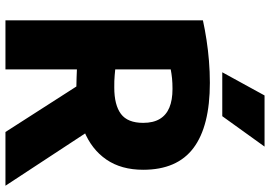

<svg xmlns="http://www.w3.org/2000/svg" viewBox="-163 -827 990 704"><g transform="rotate(90 332.0 -475.0)"><path d="M54.5 0V-724Q88.5 -731.5 126 -737.2Q163.5 -743 203 -746.2Q242.5 -749.5 283.5 -749.5Q442.5 -749.5 522.5 -689.5Q602.5 -629.5 602.5 -505Q602.5 -424.5 565 -370Q527.5 -315.5 459.2 -287.8Q391 -260 299 -260Q280 -260 265.2 -260.8Q250.5 -261.5 234.5 -262V0ZM464 0 246.5 -339H438.5L661 0ZM301 -399Q365 -399 397.8 -423.5Q430.5 -448 430.5 -505Q430.5 -542 416.2 -565.8Q402 -589.5 374.5 -601Q347 -612.5 306 -612.5Q284.5 -612.5 267.2 -610.8Q250 -609 234.5 -606V-402.5Q245.5 -401.5 256 -400.5Q266.5 -399.5 277.2 -399.2Q288 -399 301 -399ZM245 -795 330 -950H517.5L406 -795Z"/></g></svg>

Font: Encode Sans SC SemiCondensed ExtraBold
Style: Regular
Weight: 800
Width: 4
Designer: Multiple Designers
Foundry: Impallari Type
Version: Version 3.002